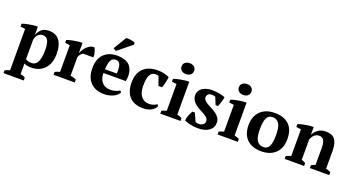

<svg xmlns="http://www.w3.org/2000/svg" viewBox="-58 -1517 4530 2468"><g transform="rotate(20 2207.5 -282.5)"><path d="M329 -432Q295 -432 268.5 -408Q242 -384 231 -334V-68Q247 -56 265 -50.5Q283 -45 312 -45Q369 -45 396 -100Q423 -155 423 -261Q423 -343 402.5 -387.5Q382 -432 329 -432ZM297 200H21V161Q55 145 87 137V-429L21 -437V-476Q37 -483 60.5 -489Q84 -495 109 -499.5Q134 -504 157.5 -507Q181 -510 197 -512H231V-400H232Q249 -448 285.5 -480Q322 -512 387 -512Q431 -512 466.5 -497.5Q502 -483 526.5 -452.5Q551 -422 564.5 -374.5Q578 -327 578 -261Q578 -198 560.5 -147Q543 -96 510.5 -61Q478 -26 431.5 -7Q385 12 326 12Q292 12 272.5 7.5Q253 3 231 -8V137Q247 139 263 144.5Q279 150 297 161Z M899 -385Q887 -379 871 -365Q855 -351 842 -319V-63Q862 -61 882 -55.5Q902 -50 922 -39V0H632V-39Q650 -49 666 -54Q682 -59 698 -63V-429L632 -437V-476Q648 -483 671.5 -489Q695 -495 720 -499.5Q745 -504 768.5 -507Q792 -510 808 -512H842V-379H846Q854 -401 869.5 -425Q885 -449 906 -469Q927 -489 951 -500.5Q975 -512 1000 -512Q1002 -512 1004 -512Q1015 -498 1023 -472.5Q1031 -447 1036 -424V-385Z M1320 -455Q1300 -455 1284.5 -448Q1269 -441 1257.5 -422.5Q1246 -404 1239 -372.5Q1232 -341 1229 -293H1390Q1392 -317 1392 -337Q1392 -384 1381 -413Q1365 -455 1320 -455ZM1526 -84Q1518 -67 1500.5 -49.5Q1483 -32 1457.5 -18.5Q1432 -5 1398.5 3.5Q1365 12 1326 12Q1264 12 1216 -6.5Q1168 -25 1136 -59.5Q1104 -94 1087.5 -142Q1071 -190 1071 -250Q1071 -378 1138 -445Q1205 -512 1324 -512Q1375 -512 1419.5 -498Q1464 -484 1494 -452Q1522 -420 1534 -368Q1539 -344 1540 -314Q1540 -281 1533 -241H1226Q1227 -162 1266.5 -115Q1306 -68 1383 -68Q1416 -68 1451.5 -78Q1487 -88 1507 -104ZM1348 -763Q1354 -765 1368 -765Q1370 -764 1374 -764Q1392 -764 1412.5 -761Q1433 -758 1449.5 -752.5Q1466 -747 1471 -741V-717L1280 -562L1240 -584Z M2033 -81Q2026 -61 2010 -44.5Q1994 -28 1971.5 -15Q1949 -2 1920.5 5Q1892 12 1861 12Q1795 12 1747.5 -6.5Q1700 -25 1669 -59.5Q1638 -94 1623 -142.5Q1608 -191 1608 -250Q1608 -377 1677.5 -444.5Q1747 -512 1875 -512Q1924 -512 1965 -501.5Q2006 -491 2033 -477Q2031 -460 2027.5 -439.5Q2024 -419 2019.5 -398.5Q2015 -378 2009 -358.5Q2003 -339 1997 -326H1948L1906 -445Q1899 -450 1891 -452.5Q1883 -455 1867 -455Q1841 -455 1822 -445.5Q1803 -436 1789.5 -413Q1776 -390 1769.5 -352Q1763 -314 1763 -258Q1763 -217 1772 -182.5Q1781 -148 1799.5 -122.5Q1818 -97 1846 -82.5Q1874 -68 1912 -68Q1947 -68 1973 -78Q1999 -88 2017 -102Z M2141 -664Q2141 -699 2165 -719Q2189 -739 2227 -739Q2265 -739 2289 -719Q2313 -699 2313 -664Q2313 -630 2289 -610Q2265 -590 2227 -590Q2189 -590 2165 -610Q2141 -630 2141 -664ZM2368 0H2092V-39Q2107 -47 2123 -52.5Q2139 -58 2158 -63V-429L2092 -437V-476Q2107 -482 2129.5 -488Q2152 -494 2177 -498.5Q2202 -503 2226 -506.5Q2250 -510 2268 -512H2302V-63Q2322 -58 2338 -52.5Q2354 -47 2368 -39Z M2681 -109Q2681 -135 2662.5 -154Q2644 -173 2616.5 -189Q2589 -205 2556.5 -221Q2524 -237 2496.5 -258.5Q2469 -280 2450.5 -309Q2432 -338 2432 -380Q2432 -410 2446 -434.5Q2460 -459 2484 -476Q2508 -493 2541.5 -502.5Q2575 -512 2614 -512Q2668 -512 2714.5 -503.5Q2761 -495 2796 -480Q2792 -448 2780 -411.5Q2768 -375 2757 -345H2723L2681 -447Q2669 -452 2656 -453.5Q2643 -455 2627 -455Q2597 -455 2581.5 -437.5Q2566 -420 2566 -398Q2566 -373 2584.5 -354.5Q2603 -336 2630.5 -320Q2658 -304 2690.5 -288Q2723 -272 2750.5 -251.5Q2778 -231 2796.5 -203Q2815 -175 2815 -136Q2815 -67 2759 -27.5Q2703 12 2609 12Q2561 12 2510 2Q2459 -8 2422 -26Q2424 -62 2439 -99Q2454 -136 2471 -165H2505L2554 -56Q2565 -48 2578.5 -46.5Q2592 -45 2604 -45Q2633 -45 2657 -62Q2681 -79 2681 -109Z M2925 -664Q2925 -699 2949 -719Q2973 -739 3011 -739Q3049 -739 3073 -719Q3097 -699 3097 -664Q3097 -630 3073 -610Q3049 -590 3011 -590Q2973 -590 2949 -610Q2925 -630 2925 -664ZM3152 0H2876V-39Q2891 -47 2907 -52.5Q2923 -58 2942 -63V-429L2876 -437V-476Q2891 -482 2913.5 -488Q2936 -494 2961 -498.5Q2986 -503 3010 -506.5Q3034 -510 3052 -512H3086V-63Q3106 -58 3122 -52.5Q3138 -47 3152 -39Z M3363 -250Q3363 -205 3368.5 -167.5Q3374 -130 3388 -104Q3402 -78 3426 -63.5Q3450 -49 3488 -49Q3510 -49 3528 -59.5Q3546 -70 3559 -93.5Q3572 -117 3578.5 -155.5Q3585 -194 3585 -250Q3585 -296 3579.5 -333Q3574 -370 3560.5 -396Q3547 -422 3524 -436.5Q3501 -451 3466 -451Q3440 -451 3421 -440.5Q3402 -430 3389 -406.5Q3376 -383 3369.5 -344.5Q3363 -306 3363 -250ZM3208 -250Q3208 -311 3226.5 -359.5Q3245 -408 3279.5 -442Q3314 -476 3363 -494Q3412 -512 3474 -512Q3544 -512 3594.5 -492.5Q3645 -473 3677.5 -438.5Q3710 -404 3725 -355.5Q3740 -307 3740 -250Q3740 -189 3722 -140.5Q3704 -92 3669.5 -58Q3635 -24 3585.5 -6Q3536 12 3474 12Q3406 12 3356 -7.5Q3306 -27 3273 -61.5Q3240 -96 3224 -144.5Q3208 -193 3208 -250Z M4403 0H4138V-39Q4151 -46 4163.5 -51.5Q4176 -57 4193 -63V-298Q4193 -361 4175 -396.5Q4157 -432 4111 -432Q4073 -432 4045.5 -407.5Q4018 -383 4004 -341V-63Q4020 -59 4032.5 -53.5Q4045 -48 4059 -39V0H3794V-39Q3819 -52 3860 -63V-429L3794 -437V-476Q3807 -482 3828 -487.5Q3849 -493 3873.5 -498Q3898 -503 3923.5 -506.5Q3949 -510 3970 -512H4004V-409H4005Q4026 -451 4068 -481.5Q4110 -512 4170 -512Q4209 -512 4240 -502.5Q4271 -493 4292.5 -469Q4314 -445 4325.5 -404.5Q4337 -364 4337 -302V-63Q4377 -56 4403 -39Z"/></g></svg>

Font: PTSerif
Style: Bold
Weight: 700
Designer: A.Korolkova, O.Umpeleva, V.Yefimov
Foundry: ParaType Ltd
Version: Version 1.000W OFL; ttfautohint (v1.2) -l 8 -r 50 -G 200 -x 